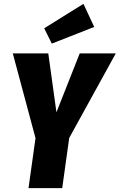

<svg xmlns="http://www.w3.org/2000/svg" viewBox="-20 -970 617 990"><path d="M410.2 -950.2 465.8 -831.1 247.1 -745.1 208 -824.2ZM577.1 -694.8 336.9 -258.8 300.8 0H127L163.1 -257.8L45.9 -694.8H229L271 -391.1L391.1 -694.8Z"/></svg>

Font: Fira Sans Compressed ExtraBold
Style: Italic
Weight: 800
Width: 3
Italic angle: -8°
Designer: Carrois Corporate & Edenspiekermann AG
Foundry: Carrois Corporate GbR & Edenspiekermann AG
Version: Version 4.203;PS 004.203;hotconv 1.0.88;makeotf.lib2.5.64775